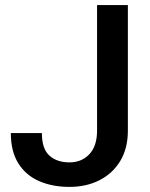

<svg xmlns="http://www.w3.org/2000/svg" viewBox="-20 -731 596 761"><path d="M364.7 -213.4V-710.9H486.8V-213.4Q486.8 -142.6 456.5 -92.8Q426.3 -43 374 -16.6Q321.8 9.8 255.4 9.8Q187.5 9.8 135 -13.2Q82.5 -36.1 52.7 -83.5Q22.9 -130.9 22.9 -203.6H146Q146 -141.1 175.8 -114.3Q205.6 -87.4 255.4 -87.4Q303.2 -87.4 334 -119.6Q364.7 -151.9 364.7 -213.4Z"/></svg>

Font: Vazirmatn RD Medium
Style: Regular
Weight: 500
Designer: Saber Rastikerdar
Foundry: Saber Rastikerdar
Version: Version 33.003